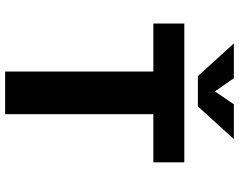

<svg xmlns="http://www.w3.org/2000/svg" viewBox="-112 -822 934 750"><g transform="rotate(90 355.0 -447.0)"><path d="M614 -700V-579H426V0H259.5V-579H72V-700ZM523.5 -893.5 395.5 -753H277.5L149.5 -893.5H285.5L337 -819.5L387.5 -893.5Z"/></g></svg>

Font: League Mono
Style: Bold
Weight: 700
Width: 6
Designer: Tyler Finck
Foundry: The League of Moveable Type / Tyler Finck
Version: Version 2.300;RELEASE